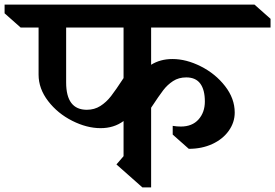

<svg xmlns="http://www.w3.org/2000/svg" viewBox="-80 -806 1198 836"><path d="M578 -524Q618 -549 671 -549Q731 -549 794.5 -517Q858 -485 900 -431Q942 -377 942 -316Q942 -273 916 -236.5Q890 -200 844.5 -179Q799 -158 742 -158L672 -220V-258Q690 -255 707 -255Q757 -255 784.5 -286Q812 -317 812 -364Q812 -415 792 -442Q772 -469 731 -469Q698 -469 673.5 -453Q649 -437 631 -413.5Q613 -390 578 -337V10H540L427 -90L458 -126V-279Q416 -248 358 -248Q298 -248 234.5 -280Q171 -312 129.5 -366Q88 -420 88 -481V-686H10L-60 -748V-786H1028L1098 -724V-686H578ZM458 -466V-686H208V-447Q208 -328 298 -328Q331 -328 357 -344.5Q383 -361 403.5 -387.5Q424 -414 458 -466Z"/></svg>

Font: Inknut
Style: Antiqua
Weight: 400
Designer: Claus Eggers Srensen
Foundry: Claus Eggers Srensen
Version: Version 1.000; ttfautohint (v1.2) -l 7 -r 28 -G 50 -x 13 -D 